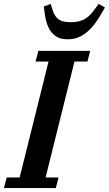

<svg xmlns="http://www.w3.org/2000/svg" viewBox="-50 -957 554 977"><path d="M-16 -54H50L197 -644H131L145 -698H409L395 -644H329L182 -54H248L234 0H-30ZM294 -757Q257 -757 234.5 -772.5Q212 -788 199.5 -812Q187 -836 181.5 -865.5Q176 -895 173 -924L208 -937L219 -902Q229 -872 249 -858Q269 -844 309 -844Q349 -844 375.5 -857Q402 -870 426 -902L452 -937L484 -919Q468 -890 450 -861.5Q432 -833 409.5 -809.5Q387 -786 359 -771.5Q331 -757 294 -757Z"/></svg>

Font: IBM Plex Serif SemiBold
Style: Italic
Weight: 600
Italic angle: -14°
Designer: Mike Abbink, Paul van der Laan, Pieter van Rosmalen
Foundry: Bold Monday
Version: Version 2.5